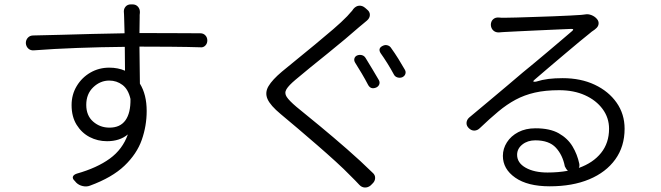

<svg xmlns="http://www.w3.org/2000/svg" viewBox="-20 -810 3020 877"><path d="M576 -358Q566 -402 539.5 -422Q513 -442 479 -442Q438 -442 406 -411.5Q374 -381 374 -331Q374 -282 405.5 -254.5Q437 -227 480 -227Q529 -227 553 -260.5Q577 -294 576 -358ZM98 -613Q98 -628 107.5 -638Q117 -648 132 -648Q188 -649 258 -651Q328 -653 403 -655Q478 -657 549 -658L547 -730Q547 -741 546.5 -744.5Q546 -748 546 -752Q544 -768 553 -779Q562 -790 578 -790H585Q601 -790 610.5 -779Q620 -768 619 -752Q618 -747 618 -741.5Q618 -736 618 -731L617 -659H638Q732 -659 792.5 -658.5Q853 -658 895 -658Q909 -658 918 -648.5Q927 -639 927 -625Q927 -611 917.5 -601.5Q908 -592 894 -594Q866 -595 834.5 -595.5Q803 -596 756.5 -596.5Q710 -597 637 -597H617L619 -428Q650 -378 650 -303Q650 -235 627.5 -171Q605 -107 548.5 -53Q492 1 391 38Q376 44 358 40Q340 36 328 24L322 17Q310 6 313 -3Q316 -12 331 -17Q423 -43 481.5 -85.5Q540 -128 564 -196Q527 -165 469 -165Q426 -165 389.5 -184Q353 -203 330 -240Q307 -277 307 -330Q307 -378 330.5 -417Q354 -456 393 -478.5Q432 -501 479 -501Q519 -501 551 -487L550 -596Q441 -595 333 -591Q225 -587 134 -580Q119 -579 109 -588.5Q99 -598 98 -613Z M1612 -557Q1623 -561 1633.5 -558Q1644 -555 1650 -545Q1665 -521 1681 -494Q1697 -467 1710 -445Q1716 -435 1712.5 -425Q1709 -415 1698 -410Q1673 -400 1661 -423Q1648 -448 1632 -475Q1616 -502 1602 -524Q1596 -534 1599 -543.5Q1602 -553 1612 -557ZM1729 -601Q1739 -606 1750 -603Q1761 -600 1767 -590Q1783 -568 1799.5 -541.5Q1816 -515 1829 -492Q1835 -482 1831.5 -472Q1828 -462 1817 -457Q1806 -453 1795 -456.5Q1784 -460 1779 -470Q1765 -496 1749 -521.5Q1733 -547 1718 -568Q1705 -590 1729 -601ZM1656 -767Q1670 -756 1669.5 -741.5Q1669 -727 1656 -716Q1648 -709 1637.5 -700.5Q1627 -692 1620 -686Q1594 -663 1556.5 -631.5Q1519 -600 1477.5 -566.5Q1436 -533 1397 -501.5Q1358 -470 1330 -446Q1299 -420 1288.5 -402.5Q1278 -385 1289.5 -367.5Q1301 -350 1334 -322Q1381 -284 1441.5 -234Q1502 -184 1565 -129Q1628 -74 1682 -21Q1694 -11 1693.5 3.5Q1693 18 1681 29L1673 37Q1661 47 1646.5 46.5Q1632 46 1621 34Q1614 26 1603.5 15.5Q1593 5 1580 -8Q1553 -36 1513.5 -72Q1474 -108 1429 -147Q1384 -186 1340.5 -223Q1297 -260 1262 -289Q1215 -328 1202 -357.5Q1189 -387 1206.5 -416.5Q1224 -446 1268 -483Q1297 -507 1337 -539.5Q1377 -572 1420 -607.5Q1463 -643 1502 -676.5Q1541 -710 1566 -736Q1574 -746 1582 -754Q1590 -762 1594 -769Q1606 -783 1620.5 -784Q1635 -785 1648 -774Z M2574 -30Q2566 -37 2560 -50Q2550 -102 2519 -135.5Q2488 -169 2425 -169Q2390 -169 2366 -150Q2342 -131 2342 -103Q2342 -66 2381 -44Q2420 -22 2481 -22Q2531 -22 2574 -30ZM2222 -696Q2222 -712 2232 -721.5Q2242 -731 2258 -730Q2266 -729 2270.5 -729Q2275 -729 2289 -729Q2305 -729 2339.5 -730Q2374 -731 2418 -732.5Q2462 -734 2506 -735.5Q2550 -737 2584.5 -739Q2619 -741 2635 -742L2652 -744Q2666 -747 2681.5 -741Q2697 -735 2707 -723Q2716 -712 2714 -699.5Q2712 -687 2700 -678Q2696 -674 2689.5 -670Q2683 -666 2674 -658Q2656 -644 2626 -619Q2596 -594 2560.5 -564Q2525 -534 2489 -503.5Q2453 -473 2423 -447Q2407 -434 2428 -437Q2457 -446 2485.5 -449.5Q2514 -453 2550 -453Q2633 -453 2696.5 -423Q2760 -393 2796.5 -341Q2833 -289 2833 -222Q2833 -141 2790.5 -82Q2748 -23 2671.5 9Q2595 41 2491 41Q2390 41 2333.5 1.5Q2277 -38 2277 -98Q2277 -131 2295.5 -160Q2314 -189 2347.5 -206.5Q2381 -224 2426 -224Q2492 -224 2532.5 -201Q2573 -178 2595 -141.5Q2617 -105 2626 -62Q2628 -51 2624 -43Q2689 -66 2725.5 -111.5Q2762 -157 2762 -222Q2762 -272 2732.5 -312Q2703 -352 2652 -375Q2601 -398 2534 -398Q2471 -398 2423 -387Q2375 -376 2335 -354.5Q2295 -333 2256 -300.5Q2217 -268 2172 -225Q2161 -214 2147 -213.5Q2133 -213 2121 -225Q2110 -236 2111 -249.5Q2112 -263 2123 -273Q2165 -308 2211 -346.5Q2257 -385 2298.5 -420Q2340 -455 2368 -479Q2389 -496 2418.5 -520.5Q2448 -545 2480 -572Q2512 -599 2542 -624.5Q2572 -650 2593 -668Q2605 -678 2589 -678Q2563 -677 2520.5 -675Q2478 -673 2432 -671Q2386 -669 2347 -667Q2308 -665 2288 -664Q2276 -663 2271.5 -663Q2267 -663 2260 -662Q2244 -661 2233.5 -670.5Q2223 -680 2222 -696Z"/></svg>

Font: Chiron GoRound TC N
Style: Regular
Weight: 350
Designer: Ryoko NISHIZUKA 西塚涼子 (kana, bopomofo & ideographs); Paul D. Hunt (Latin, Greek & Cyrillic); Sandoll Communications 산돌커뮤니
Foundry: Adobe
Version: Version 1.000;hotconv 1.1.1;makeotfexe 2.6.0